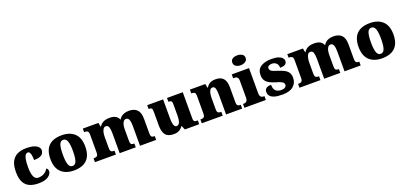

<svg xmlns="http://www.w3.org/2000/svg" viewBox="24 -1825 6069 2883"><g transform="rotate(-20 3058.5 -383.5)"><path d="M304 10Q225 10 166 -15Q107 -40 74 -100.5Q41 -161 41 -267Q41 -376 76 -437.5Q111 -499 170 -525Q229 -551 302 -551Q384 -551 431 -535Q478 -519 498 -494.5Q518 -470 518 -444Q518 -424 507 -400Q496 -376 462 -359.5Q428 -343 359 -343Q359 -380 354.5 -411.5Q350 -443 339 -462.5Q328 -482 309 -482Q287 -482 271 -463Q255 -444 246 -397.5Q237 -351 237 -268Q237 -203 247 -159.5Q257 -116 278 -94Q299 -72 332 -72Q370 -72 400.5 -84Q431 -96 453 -116.5Q475 -137 486 -161Q502 -153 508.5 -138.5Q515 -124 515 -110Q515 -84 493.5 -56Q472 -28 426 -9Q380 10 304 10Z M871 10Q742 10 668 -60Q594 -130 594 -271Q594 -412 665 -481.5Q736 -551 874 -551Q1003 -551 1077 -481.5Q1151 -412 1151 -271Q1151 -130 1080 -60Q1009 10 871 10ZM873 -61Q903 -61 921 -85Q939 -109 946.5 -156Q954 -203 954 -271Q954 -375 935.5 -427Q917 -479 872 -479Q827 -479 809.5 -427Q792 -375 792 -271Q792 -168 810 -114.5Q828 -61 873 -61Z M1207 0V-61H1211Q1234 -61 1249 -65.5Q1264 -70 1272 -84.5Q1280 -99 1280 -128V-417Q1280 -444 1272 -457.5Q1264 -471 1249 -475.5Q1234 -480 1212 -480H1208V-536H1457L1470 -472H1475Q1488 -493 1508 -511Q1528 -529 1560 -540Q1592 -551 1640 -551Q1678 -551 1706 -542.5Q1734 -534 1754 -516.5Q1774 -499 1785 -472H1790Q1801 -493 1821.5 -511Q1842 -529 1874 -540Q1906 -551 1949 -551Q2032 -551 2077 -506Q2122 -461 2122 -360V-131Q2122 -101 2127.5 -86Q2133 -71 2146 -66Q2159 -61 2181 -61H2185V0H1927V-317Q1927 -381 1913.5 -416Q1900 -451 1866 -451Q1842 -451 1826.5 -432Q1811 -413 1803.5 -381.5Q1796 -350 1796 -312V-131Q1796 -101 1801.5 -86Q1807 -71 1820 -66Q1833 -61 1855 -61H1859V0H1602V-317Q1602 -381 1590 -416Q1578 -451 1543 -451Q1518 -451 1503 -430Q1488 -409 1481 -375Q1474 -341 1474 -301V-125Q1474 -98 1481 -84.5Q1488 -71 1502 -66Q1516 -61 1538 -61H1542V0Z M2466 10Q2374 10 2335 -39.5Q2296 -89 2296 -189V-402Q2296 -431 2293 -446.5Q2290 -462 2278.5 -468.5Q2267 -475 2241 -475H2237V-536H2491V-234Q2491 -192 2496 -159.5Q2501 -127 2512.5 -108.5Q2524 -90 2545 -90Q2569 -90 2583.5 -107.5Q2598 -125 2604.5 -157.5Q2611 -190 2611 -235V-417Q2611 -444 2604.5 -456.5Q2598 -469 2586 -472Q2574 -475 2557 -475H2553V-536H2805V-121Q2805 -93 2811.5 -80Q2818 -67 2831 -64Q2844 -61 2861 -61H2873V0H2644L2616 -64H2611Q2589 -30 2554 -10Q2519 10 2466 10Z M2914 0V-61H2918Q2941 -61 2956 -65.5Q2971 -70 2979 -84.5Q2987 -99 2987 -128V-412Q2987 -439 2980 -452.5Q2973 -466 2959 -470.5Q2945 -475 2923 -475H2919V-536H3165L3178 -472H3183Q3196 -493 3214 -511Q3232 -529 3261 -540Q3290 -551 3334 -551Q3414 -551 3455 -506Q3496 -461 3496 -360V-131Q3496 -101 3501.5 -86Q3507 -71 3520 -66Q3533 -61 3555 -61H3559V0H3302V-317Q3302 -381 3291 -416Q3280 -451 3248 -451Q3223 -451 3208.5 -430Q3194 -409 3188 -375Q3182 -341 3182 -301V-125Q3182 -98 3188.5 -84.5Q3195 -71 3209 -66Q3223 -61 3245 -61H3249V0Z M3595 0V-61H3607Q3626 -61 3640 -68Q3654 -75 3662 -91Q3670 -107 3670 -135V-409Q3670 -434 3661.5 -448Q3653 -462 3639 -468.5Q3625 -475 3607 -475H3588V-536H3864V-131Q3864 -105 3872 -89.5Q3880 -74 3894.5 -67.5Q3909 -61 3927 -61H3938V0ZM3762 -619Q3717 -619 3686.5 -639.5Q3656 -660 3656 -698Q3656 -739 3686.5 -758Q3717 -777 3762 -777Q3805 -777 3837 -758Q3869 -739 3869 -698Q3869 -660 3837 -639.5Q3805 -619 3762 -619Z M4202 10Q4118 10 4070.5 -6Q4023 -22 4003.5 -49.5Q3984 -77 3984 -109Q3984 -138 3998 -155.5Q4012 -173 4036 -180.5Q4060 -188 4089 -188Q4089 -119 4121.5 -90Q4154 -61 4205 -61Q4253 -61 4272.5 -78Q4292 -95 4292 -117Q4292 -136 4279 -149.5Q4266 -163 4239.5 -174.5Q4213 -186 4172 -197Q4111 -215 4070.5 -237.5Q4030 -260 4010 -293.5Q3990 -327 3990 -378Q3990 -467 4054.5 -508.5Q4119 -550 4225 -550Q4294 -550 4335.5 -535.5Q4377 -521 4395.5 -499Q4414 -477 4414 -453Q4414 -417 4388 -399Q4362 -381 4305 -381Q4305 -430 4277 -455.5Q4249 -481 4208 -481Q4177 -481 4157 -469Q4137 -457 4137 -432Q4137 -414 4147.5 -400.5Q4158 -387 4184 -375.5Q4210 -364 4256 -350Q4310 -334 4351 -313Q4392 -292 4414.5 -259.5Q4437 -227 4437 -174Q4437 -92 4378 -41Q4319 10 4202 10Z M4475 0V-61H4479Q4502 -61 4517 -65.5Q4532 -70 4540 -84.5Q4548 -99 4548 -128V-417Q4548 -444 4540 -457.5Q4532 -471 4517 -475.5Q4502 -480 4480 -480H4476V-536H4725L4738 -472H4743Q4756 -493 4776 -511Q4796 -529 4828 -540Q4860 -551 4908 -551Q4946 -551 4974 -542.5Q5002 -534 5022 -516.5Q5042 -499 5053 -472H5058Q5069 -493 5089.5 -511Q5110 -529 5142 -540Q5174 -551 5217 -551Q5300 -551 5345 -506Q5390 -461 5390 -360V-131Q5390 -101 5395.5 -86Q5401 -71 5414 -66Q5427 -61 5449 -61H5453V0H5195V-317Q5195 -381 5181.5 -416Q5168 -451 5134 -451Q5110 -451 5094.5 -432Q5079 -413 5071.5 -381.5Q5064 -350 5064 -312V-131Q5064 -101 5069.5 -86Q5075 -71 5088 -66Q5101 -61 5123 -61H5127V0H4870V-317Q4870 -381 4858 -416Q4846 -451 4811 -451Q4786 -451 4771 -430Q4756 -409 4749 -375Q4742 -341 4742 -301V-125Q4742 -98 4749 -84.5Q4756 -71 4770 -66Q4784 -61 4806 -61H4810V0Z M5795 10Q5666 10 5592 -60Q5518 -130 5518 -271Q5518 -412 5589 -481.5Q5660 -551 5798 -551Q5927 -551 6001 -481.5Q6075 -412 6075 -271Q6075 -130 6004 -60Q5933 10 5795 10ZM5797 -61Q5827 -61 5845 -85Q5863 -109 5870.5 -156Q5878 -203 5878 -271Q5878 -375 5859.5 -427Q5841 -479 5796 -479Q5751 -479 5733.5 -427Q5716 -375 5716 -271Q5716 -168 5734 -114.5Q5752 -61 5797 -61Z"/></g></svg>

Font: Noto Serif Armenian Black
Style: Regular
Weight: 900
Version: Version 2.007